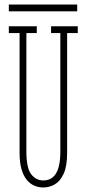

<svg xmlns="http://www.w3.org/2000/svg" viewBox="-20 -816 382 848"><path d="M171 12Q151 12 132.2 4.2Q113.5 -3.5 98.8 -21Q84 -38.5 75.2 -68Q66.5 -97.5 66.5 -141V-670H19V-700H142.5V-670H96.5V-148Q96.5 -73 118 -46Q139.5 -19 171 -19Q187 -19 200.8 -25.2Q214.5 -31.5 224.8 -46Q235 -60.5 240.8 -85.5Q246.5 -110.5 246.5 -148V-670H205.5V-700H323.5V-670H276.5V-141Q276.5 -83 261.5 -49.5Q246.5 -16 222.5 -2Q198.5 12 171 12ZM19 -766V-796H321V-766Z"/></svg>

Font: Imbue Thin
Style: Regular
Weight: 100
Designer: Tyler Finck
Foundry: Etcetera Type Company
Version: Version 1.102